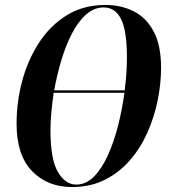

<svg xmlns="http://www.w3.org/2000/svg" viewBox="-20 -745 710 776"><path d="M271 11Q172 11 109.5 -53.5Q47 -118 47 -245Q47 -334 70 -419Q93 -504 138.5 -573.5Q184 -643 251 -684Q318 -725 406 -725Q469 -725 520 -699.5Q571 -674 601 -618Q631 -562 631 -471Q631 -406 617 -338Q603 -270 575 -207.5Q547 -145 504 -96Q461 -47 403 -18Q345 11 271 11ZM399 -715Q360 -715 327.5 -686Q295 -657 270 -608Q245 -559 227.5 -500Q210 -441 199 -380H484Q493 -451 493 -512Q493 -620 469.5 -667.5Q446 -715 399 -715ZM288 1Q328 1 360 -31.5Q392 -64 416.5 -118.5Q441 -173 457.5 -238.5Q474 -304 483 -370H197Q191 -329 187.5 -290.5Q184 -252 184 -219Q184 -101 214 -50Q244 1 288 1Z"/></svg>

Font: Noto Serif Display ExtraCondensed
Style: Bold Italic
Weight: 700
Width: 2
Italic angle: -12°
Designer: Monotype Design Team
Foundry: Monotype Imaging Inc.
Version: Version 2.009